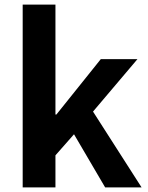

<svg xmlns="http://www.w3.org/2000/svg" viewBox="-20 -818 645 838"><path d="M79 0H222V-140L303 -232L439 0H598L386 -331L580 -560H420L226 -318H222V-798H79Z"/></svg>

Font: Source Han Sans Old Style Bold
Style: Regular
Weight: 700
Designer: Ryoko NISHIZUKA (kana & ideographs); Paul D. Hunt (Latin, Greek & Cyrillic); Wenlong ZHANG (bopomofo); Sandoll Communica
Foundry: Adobe Systems Incorporated
Version: Version 1.004;PS 1.004;hotconv 1.0.81;makeotf.lib2.5.63406